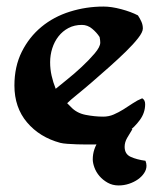

<svg xmlns="http://www.w3.org/2000/svg" viewBox="-20 -435 482 586"><path d="M296 -415Q320 -415 350 -407Q380 -399 401 -388Q407 -379 411.5 -369Q416 -359 416 -348Q416 -337 401.5 -318.5Q387 -300 364.5 -278Q342 -256 314.5 -231.5Q287 -207 261.5 -185Q236 -163 215 -146Q194 -129 185 -120L195 -110Q213 -90 241 -84.5Q269 -79 295 -79Q312 -79 327 -85.5Q342 -92 356.5 -101Q371 -110 385 -119.5Q399 -129 414 -135Q423 -130 423 -117Q423 -91 407 -69Q391 -47 368 -30Q345 -13 317.5 -3.5Q290 6 268 6Q259 6 244.5 6Q230 6 215 5.5Q200 5 186 4Q172 3 164 1Q101 -16 62.5 -61.5Q24 -107 24 -174Q24 -232 46.5 -277Q69 -322 106.5 -353Q144 -384 193.5 -399.5Q243 -415 296 -415ZM133 -245Q133 -224 137.5 -204Q142 -184 150 -164Q162 -174 184.5 -192Q207 -210 229.5 -231Q252 -252 269 -272Q286 -292 286 -305Q286 -312 284 -322Q275 -336 261 -347.5Q247 -359 230 -359Q207 -359 189 -349.5Q171 -340 158.5 -324Q146 -308 139.5 -287.5Q133 -267 133 -245ZM384 -40.6Q375.8 -27.6 368.1 -14.2Q360.4 -0.8 360.4 13Q360.4 35.4 378.9 43.7Q397.3 52.1 424 55.7Q427.1 63.7 427.1 70.9Q427.1 82.5 419.9 93.3Q412.7 104.2 400.9 112.5Q389.1 120.8 373.8 125.9Q358.4 131 342 131Q323.5 131 308.7 122.7Q293.8 114.3 283.6 102.4Q273.3 90.4 268.2 76.3Q263.1 62.2 263.1 51.4Q263.1 19.5 283 -8Q303 -35.5 325.6 -63Z"/></svg>

Font: CAT Altenglisch
Style: Regular
Weight: 400
Designer: Peter Wiegel
Foundry: Peter Wiegel, CAT Fonts
Version: Version 1.000